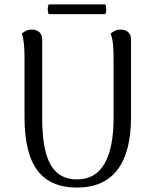

<svg xmlns="http://www.w3.org/2000/svg" viewBox="-20 -836 698 869"><path d="M573 -658V-305Q573 -148 511.5 -67.5Q450 13 328 13Q209 13 150 -64Q91 -141 91 -305V-577Q91 -607 88.5 -634.5Q86 -662 79 -684Q85 -690 96.5 -696Q108 -702 125 -702Q145 -702 158 -690.5Q171 -679 171 -658V-302Q171 -157 209 -90.5Q247 -24 328 -24Q412 -24 453 -95Q494 -166 494 -302V-577Q494 -607 491.5 -634.5Q489 -662 481 -684Q487 -690 498.5 -696Q510 -702 527 -702Q547 -702 560 -690.5Q573 -679 573 -658ZM200 -816H457Q465 -794 457 -772H200Q192 -794 200 -816Z"/></svg>

Font: Arima
Style: Regular
Weight: 400
Designer: Joana Correia and Natanael Gama
Foundry: NDISCOVER
Version: Version 1.101;gftools[0.9.23]